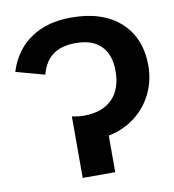

<svg xmlns="http://www.w3.org/2000/svg" viewBox="-79 -768 758 838"><g transform="rotate(-10 300.0 -349.0)"><path d="M273.4 -266.6Q354 -266.6 398.2 -310.3Q442.4 -354 442.4 -435.5Q442.4 -506.3 404.5 -545.7Q366.7 -585 291 -585Q230 -585 191.9 -558.3Q153.8 -531.7 137.7 -472.2L10.7 -506.8Q39.1 -598.6 111.3 -648.4Q183.6 -698.2 291 -698.2Q430.7 -698.2 509 -627.2Q587.4 -556.2 587.4 -433.1Q587.4 -367.7 559.8 -310.3Q532.2 -252.9 481.4 -214.1Q430.7 -175.3 364.3 -162.1V0H220.2V-272.9Q248 -266.6 273.4 -266.6Z"/></g></svg>

Font: Liberation Mono
Style: Bold
Weight: 700
Monospace: yes
Designer: Steve Matteson
Foundry: Ascender Corporation
Version: Version 2.1.5